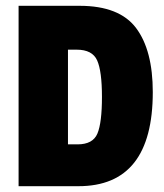

<svg xmlns="http://www.w3.org/2000/svg" viewBox="-20 -641 566 661"><path d="M506 -324Q506 0 250 0H44V-621H254Q391 -621 448.5 -544.5Q506 -468 506 -324ZM244 -470H214V-144H247Q300 -144 315.5 -181.5Q331 -219 331 -307.5Q331 -396 314.5 -433Q298 -470 244 -470Z"/></svg>

Font: Passion One
Style: Regular
Weight: 400
Designer: Alejandro Lo Celso
Foundry: Fontstage
Version: Version 1.002